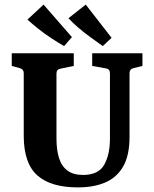

<svg xmlns="http://www.w3.org/2000/svg" viewBox="-20 -804 669 833"><path d="M598 -573V-518L558 -508Q542 -504 542 -487V-210Q542 -130 514.5 -82Q487 -34 437 -12.5Q387 9 318 9Q200 9 141.5 -43.5Q83 -96 83 -215V-487Q83 -503 67 -508L31 -518V-573H300V-518L242 -506Q225 -503 225 -485V-203Q225 -154 236 -118.5Q247 -83 272.5 -64Q298 -45 340 -45Q407 -45 432 -89Q457 -133 457 -203V-486Q457 -504 441 -507L380 -518V-573ZM464 -640 426 -604Q402 -621 374.5 -641Q347 -661 321.5 -682.5Q296 -704 277 -725L352 -784ZM292 -643 258 -604Q232 -619 203 -638Q174 -657 147 -678.5Q120 -700 99 -719L169 -784Z"/></svg>

Font: Yrsa
Style: Bold
Weight: 700
Version: Version 2.004